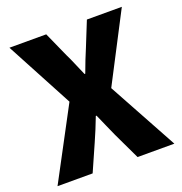

<svg xmlns="http://www.w3.org/2000/svg" viewBox="-133 -861 923 976"><g transform="rotate(-20 328.5 -372.5)"><path d="M13 0 217 -383 24 -745H223L283 -611Q296 -585 308.5 -555Q321 -525 337 -489H341Q354 -525 366 -555Q378 -585 389 -611L443 -745H632L440 -375L645 0H446L377 -145Q364 -174 350.5 -204.5Q337 -235 322 -269H318Q305 -235 292.5 -204.5Q280 -174 267 -145L203 0Z"/></g></svg>

Font: Noto Sans TC Thin Black
Style: Regular
Weight: 900
Version: Version 2.004-H2;hotconv 1.0.118;makeotfexe 2.5.65603